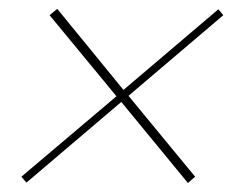

<svg xmlns="http://www.w3.org/2000/svg" viewBox="-20 -594 519 429"><path d="M90.8 -560.1 107.9 -574.2 255.9 -393.1 467.8 -573.2 479 -560.1 267.1 -379.9 416 -199.2 399.9 -185.1 251 -366.2 39.1 -186 27.8 -199.2 240.2 -378.9Z"/></svg>

Font: SVN-Poppins Thin
Style: Italic
Weight: 100
Italic angle: -10°
Designer: Ninad Kale (Devanagari), Jonny Pinhorn (Latin)
Foundry: Indian Type Foundry
Version: Version 3.002 2017